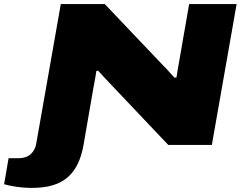

<svg xmlns="http://www.w3.org/2000/svg" viewBox="-148 -708 1176 938"><path d="M8 210Q-12 210 -37 208Q-62 206 -86 201.5Q-110 197 -128 192L-106 65H-58Q-20 65 2 45Q24 25 29 -6L149 -688H364L652 -385Q660 -378 669 -367.5Q678 -357 687.5 -347Q697 -337 704 -329H714Q716 -343 720 -366.5Q724 -390 728 -412L776 -688H1008L887 0H674L399 -290Q382 -308 362.5 -328.5Q343 -349 332 -362H323Q321 -348 316.5 -322.5Q312 -297 307 -271L260 0Q251 52 232.5 91Q214 130 184.5 156.5Q155 183 111.5 196.5Q68 210 8 210Z"/></svg>

Font: Archivo Expanded Black
Style: Italic
Weight: 900
Width: 7
Italic angle: -10°
Designer: Hector Gatti
Foundry: Omnibus-Type
Version: Version 2.001